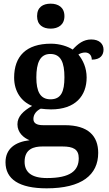

<svg xmlns="http://www.w3.org/2000/svg" viewBox="-20 -786 592 1046"><path d="M256 -630C296 -630 331 -650 331 -698C331 -747 296 -766 256 -766C214 -766 182 -747 182 -698C182 -650 214 -630 256 -630ZM234 240C425 240 515 167 515 47C515 -45 461 -104 333 -104H215C178 -104 162 -116 162 -138C162 -165 181 -184 202 -194C215 -192 243 -190 258 -190C391 -190 452 -264 452 -364C452 -416 432 -459 407 -489C416 -495 430 -500 444 -500C466 -500 480 -484 480 -461C528 -461 544 -487 544 -516C544 -546 522 -571 477 -571C435 -571 405 -548 376 -516C350 -533 306 -548 258 -548C122 -548 57 -479 57 -363C57 -287 97 -232 155 -209C106 -181 75 -151 75 -109C75 -63 109 -35 141 -22C62 -13 10 25 10 98C10 190 84 240 234 240ZM255 -245C199 -245 178 -288 178 -364C178 -443 198 -492 254 -492C312 -492 331 -445 331 -365C331 -287 313 -245 255 -245ZM236 184C150 184 114 151 114 95C114 25 165 12 211 12H320C379 12 409 27 409 76C409 144 363 184 236 184Z"/></svg>

Font: Noto Serif Tamil SemiBold
Style: Regular
Weight: 600
Designer: Indian Type Foundry, Tom Grace, and the Monotype Design Team
Foundry: Monotype Imaging Inc.
Version: Version 2.004